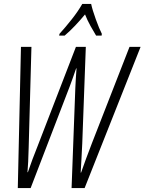

<svg xmlns="http://www.w3.org/2000/svg" viewBox="-20 -951 731 971"><path d="M307 -771Q334 -794 360 -821.5Q386 -849 410 -878Q422 -848 437.5 -820Q453 -792 466 -771H494L495 -780Q482 -805 464.5 -853.5Q447 -902 441 -931H396Q375 -894 343 -853.5Q311 -813 281 -780L279 -771ZM135 0 333 -515Q341 -536 349 -559Q357 -582 365 -605H367Q365 -579 363.5 -554.5Q362 -530 361 -507L342 0H408L691 -714H635L445 -227Q428 -183 415.5 -149Q403 -115 390 -78H388Q390 -113 392 -147.5Q394 -182 396 -226L414 -714H364L169 -209Q157 -179 144.5 -146Q132 -113 121 -80H119Q121 -102 122.5 -132.5Q124 -163 125 -204L139 -714H86L70 0Z"/></svg>

Font: Noto Sans Display Condensed Light
Style: Italic
Weight: 300
Width: 3
Designer: Monotype Design team
Foundry: Monotype Imaging Inc.
Version: 1.000